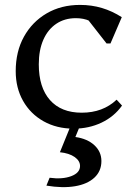

<svg xmlns="http://www.w3.org/2000/svg" viewBox="-20 -512 543 782"><path d="M280 12Q211 12 157.5 -18Q104 -48 74 -101Q44 -154 44 -222Q44 -302 77.5 -362.5Q111 -423 170 -457.5Q229 -492 306 -492Q353 -492 395 -479.5Q437 -467 476 -442L430 -335H414L310 -468H389V-393Q352 -438 289 -438Q243 -438 209 -415Q175 -392 156.5 -350Q138 -308 138 -250Q138 -156 183.5 -104.5Q229 -53 313 -53Q399 -53 455 -106L477 -82Q445 -37 393.5 -12.5Q342 12 280 12ZM169 244 182 212Q234 219 270 205.5Q306 192 306 164Q306 143 284 127.5Q262 112 224 108L274 -15H312L287 46Q336 53 364.5 79.5Q393 106 393 144Q393 185 364.5 211.5Q336 238 285.5 246.5Q235 255 169 244Z"/></svg>

Font: Platypi Light
Style: Regular
Weight: 300
Designer: David Sargent
Foundry: Bolt Cutter Type
Version: Version 1.200